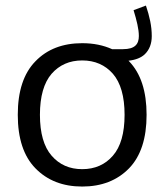

<svg xmlns="http://www.w3.org/2000/svg" viewBox="-20 -665 596 690"><path d="M275.4 -509.8C205.6 -509.8 149.4 -488.3 107.4 -444.8C64.9 -401.4 43.9 -337.4 43.9 -252.4C43.9 -167.5 64.9 -103.5 107.4 -60.1C149.9 -16.6 205.6 5.4 275.4 5.4C345.2 5.4 401.4 -16.6 443.8 -60.1C485.8 -103.5 506.8 -167.5 506.8 -252.4C506.8 -337.4 485.8 -401.4 443.8 -444.8L441.9 -446.8C467.8 -449.7 487.3 -457.5 500.5 -470.2C517.1 -486.3 525.4 -508.3 525.4 -535.2C525.4 -571.8 517.6 -605.5 504.4 -645L460 -628.4C471.2 -591.8 479 -560.5 479 -535.6C479 -506.3 464.8 -488.3 421.9 -488.3H382.8C351.6 -502.4 315.9 -509.8 275.4 -509.8ZM275.4 -447.8C320.8 -447.8 357.9 -431.6 385.7 -399.9C413.6 -367.7 427.7 -318.4 427.7 -252.4C427.7 -186.5 413.6 -137.2 385.7 -105.5C357.9 -73.2 320.8 -57.1 275.4 -57.1C230 -57.1 193.4 -73.2 165.5 -105.5C137.7 -137.2 123.5 -186.5 123.5 -252.4C123.5 -318.4 137.7 -367.7 165.5 -399.9C193.4 -431.6 230 -447.8 275.4 -447.8Z"/></svg>

Font: Estedad Regular
Style: Regular
Weight: 400
Designer: Amin Abedi
Version: Version 7.3